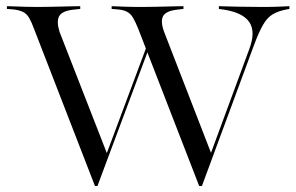

<svg xmlns="http://www.w3.org/2000/svg" viewBox="-20 -591 956 621"><path d="M624.2 10.5 426.6 -499.2Q417.7 -521 410.1 -533.9Q402.4 -546.8 391.1 -552.8Q379.8 -558.9 361.3 -560.5L341.1 -562.1V-571Q358.9 -570.2 382.7 -569.4Q406.5 -568.5 437.9 -568.5H438.7Q459.7 -568.5 479 -569Q498.4 -569.4 515.7 -569.8Q533.1 -570.2 547.2 -570.6Q561.3 -571 573.4 -571V-562.1L552.4 -559.7Q516.9 -555.6 507.7 -539.1Q498.4 -522.6 510.5 -488.7L663.7 -93.5L658.9 -87.1L786.3 -432.3Q807.3 -487.9 786.7 -519Q766.1 -550 704.8 -559.7L687.9 -562.1V-571Q711.3 -570.2 748 -569.4Q784.7 -568.5 827.4 -568.5Q858.9 -568.5 880.2 -569.4Q901.6 -570.2 916.1 -571V-562.1L906.5 -560.5Q878.2 -554.8 860.9 -544Q843.5 -533.1 830.2 -509.7Q816.9 -486.3 801.6 -445.2L633.1 10.5ZM287.1 10.5 89.5 -499.2Q81.5 -521 73.8 -533.9Q66.1 -546.8 54.4 -552.4Q42.7 -558.1 23.4 -560.5L2.4 -562.1V-571Q14.5 -571 29.4 -570.2Q44.4 -569.4 62.5 -569Q80.6 -568.5 101.6 -568.5Q123.4 -568.5 142.7 -569Q162.1 -569.4 179.8 -569.8Q197.6 -570.2 212.5 -570.6Q227.4 -571 239.5 -571V-562.1L216.9 -559.7Q180.6 -555.6 171.4 -538.7Q162.1 -521.8 172.6 -487.9L327.4 -91.1L312.9 -62.1L460.5 -457.3L466.1 -446.8L295.2 10.5Z"/></svg>

Font: Playfair 144pt SemiExpanded Light
Style: Regular
Weight: 300
Width: 6
Designer: Claus Eggers Sørensen
Foundry: Claus Eggers Sørensen
Version: Version 2.203